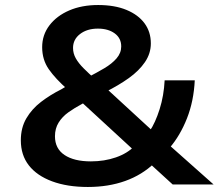

<svg xmlns="http://www.w3.org/2000/svg" viewBox="-20 -735 871 765"><path d="M330 10Q248 10 187.5 -12.5Q127 -35 95 -76Q63 -117 63 -176Q63 -226 85 -263.5Q107 -301 143.5 -329Q180 -357 224 -379L264 -403L250 -378Q201 -421 174.5 -459Q148 -497 148 -547Q148 -596 177 -634Q206 -672 256 -693.5Q306 -715 371 -715Q437 -715 484 -695.5Q531 -676 556 -642Q581 -608 581 -562Q581 -522 557.5 -487.5Q534 -453 493.5 -424Q453 -395 399 -368L398 -388L585 -216L576 -212Q599 -246 616 -300Q633 -354 636 -415H756Q752 -332 725 -263.5Q698 -195 656 -146L643 -167L831 0H668L575 -85H595Q546 -38 479 -14Q412 10 330 10ZM342 -92Q396 -92 442 -108Q488 -124 517 -154L519 -131L292 -340L340 -339L307 -321Q277 -305 252.5 -287.5Q228 -270 213.5 -246.5Q199 -223 199 -192Q199 -143 237 -117.5Q275 -92 342 -92ZM370 -621Q327 -621 299 -599.5Q271 -578 271 -544Q271 -522 282 -502.5Q293 -483 313.5 -462.5Q334 -442 361 -418L330 -427Q365 -445 395.5 -463Q426 -481 444.5 -502.5Q463 -524 463 -550Q463 -583 437 -602Q411 -621 370 -621Z"/></svg>

Font: Nunito Sans 7pt SemiExpanded
Style: Bold
Weight: 700
Width: 6
Designer: Vernon Adams
Foundry: Vernon Adams
Version: Version 3.101;gftools[0.9.27]